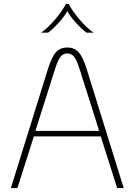

<svg xmlns="http://www.w3.org/2000/svg" viewBox="-20 -950 680 970"><path d="M489 -261H151L68 0H35L222 -601Q241 -662 262.5 -686Q284 -710 320 -710Q356 -710 377.5 -686Q399 -662 418 -601L605 0H572ZM481 -289 382 -601Q368 -646 354.5 -663Q341 -680 320 -680Q299 -680 285.5 -663Q272 -646 258 -601L159 -289ZM313 -930H327Q347 -892 383.5 -849.5Q420 -807 453 -785H417Q390 -805 358.5 -841Q327 -877 320 -895Q313 -877 281.5 -841Q250 -805 223 -785H187Q220 -807 256.5 -849.5Q293 -892 313 -930Z"/></svg>

Font: KoHo ExtraLight
Style: Regular
Weight: 275
Version: Version 1.000; ttfautohint (v1.6)